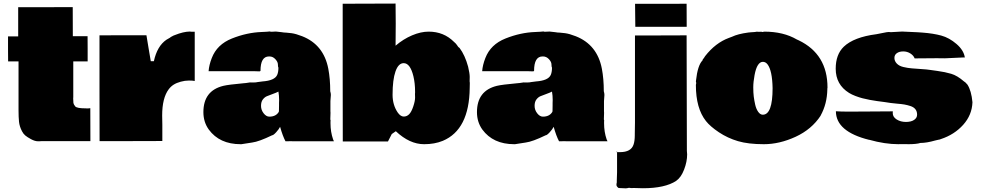

<svg xmlns="http://www.w3.org/2000/svg" viewBox="-20 -780 5424 1062"><path d="M385.3 -243.2 384.8 -235.8Q384.8 -218.8 386 -210.7Q387.2 -202.6 396 -191.7Q404.8 -180.7 453.1 -180.7L466.3 -180.2Q473.6 -180.2 479.5 -181.6L480 0.5H212.9L196.3 1.5H190.9Q172.9 1.5 151.4 -10.3Q129.9 -22 119.4 -31Q108.9 -40 101.6 -54.2Q87.9 -80.6 85.2 -106.2Q82.5 -131.8 82.5 -169.9V-440.4H24.9L24.4 -508.8V-578.6H80.6V-740.2H231.4L382.3 -740.7L382.8 -579.6H464.4L464.8 -509.8V-440.4H385.3Z M530.3 -584.5 660.2 -585H790L800.8 -519.5Q812 -450.7 814 -441.4H831.1Q849.1 -524.9 900.4 -560.1L919.9 -571.3Q921.4 -574.2 937.5 -582L935.5 -581.5L946.8 -585.9Q994.6 -605 1029.3 -605.5Q1036.6 -605.5 1039.1 -604.5H1057.1V-332Q1046.9 -334.5 1024.9 -334.5Q1002.9 -334.5 979.7 -328.1Q956.5 -321.8 940.7 -311.8Q924.8 -301.8 913.1 -286.1Q877 -237.8 877 -141.1L877.9 -89.8V0L704.1 0.5H530.8L530.3 -291Z M1363.3 -324.2 1368.2 -323.7H1379.9Q1396.5 -323.7 1405.8 -326.2L1432.1 -329.6Q1499.5 -334.5 1513.2 -365.7Q1520 -381.3 1520 -405.3Q1517.1 -410.2 1517.1 -423.8Q1517.1 -437.5 1503.2 -452.6Q1489.3 -467.8 1470.2 -467.8H1467.8Q1420.9 -467.8 1420.9 -388.2Q1418.5 -384.3 1412.8 -385.3Q1407.2 -386.2 1385.7 -386.2H1133.8Q1136.2 -419.9 1151.4 -459Q1180.2 -534.2 1262.9 -567.1Q1345.7 -600.1 1427.2 -603L1456.5 -604.5L1472.2 -606Q1475.1 -606 1478 -604.5H1484.4L1506.3 -605.5Q1513.2 -605.5 1537.1 -602.1L1551.3 -600.1Q1554.7 -599.6 1562 -599.6Q1569.3 -599.6 1592.8 -596.4Q1616.2 -593.3 1651.4 -579.6Q1770.5 -532.7 1795.9 -399.9Q1806.6 -343.8 1806.6 -275.4Q1810.1 -264.2 1810.1 -254.9L1807.6 -221.2V-164.6Q1808.1 -163.6 1808.1 -156.2L1807.1 -123V-118.7Q1808.6 -116.2 1808.6 -111.8L1808.1 -107.4V-97.2Q1808.1 -50.8 1822.3 -9.3L1827.1 1.5H1606.4L1588.9 1Q1569.3 1 1559.1 1.5Q1543.5 -27.8 1529.3 -78.6Q1522.9 -65.4 1507.6 -48.6Q1492.2 -31.7 1484.9 -31.7Q1412.6 3.4 1375 8.3Q1319.3 17.6 1315.2 17.6Q1311 17.6 1311 17.6Q1194.3 17.6 1134.8 -63.5Q1105 -105 1105 -159.7Q1105 -278.3 1215.3 -305.2Q1243.7 -312 1324.7 -319.3L1340.8 -320.8ZM1523.4 -210.9 1523.9 -226.6Q1523.9 -251 1520 -273.4Q1509.3 -267.6 1488.8 -260.3Q1468.3 -252.9 1456.1 -247.8Q1443.8 -242.7 1433.8 -229.7Q1423.8 -216.8 1423.8 -194.3Q1423.8 -171.9 1438.2 -153.3Q1452.6 -134.8 1469.7 -134.8Q1506.3 -134.8 1522 -161.1L1522.9 -166L1523.4 -196.3Z M2577.6 -330.6 2578.6 -321.8V-318.8L2578.1 -293.9Q2575.7 -62.5 2429.2 -1Q2384.3 17.6 2325.7 17.6Q2245.6 17.6 2169.4 -54.2L2147 -38.6L2126 2.4H1876L1875.5 -378.4V-759.3Q1975.6 -760.3 2168 -760.3Q2168.9 -714.4 2168.9 -649.7Q2168.9 -585 2168 -527.3Q2210.9 -564 2259.3 -584.5Q2307.6 -605 2351.1 -605Q2434.6 -605 2491.2 -548.3Q2502.4 -539.1 2508.3 -529.8Q2514.2 -520.5 2517.1 -518.1V-518.6L2522 -514.6Q2551.8 -475.1 2569.3 -411.1Q2578.1 -373.5 2578.1 -354.5Q2578.1 -335.4 2577.6 -330.6ZM2275.9 -272.9Q2275.9 -319.8 2266.6 -358.4Q2249 -430.7 2212.9 -430.7Q2183.6 -430.7 2167.5 -384.8Q2151.4 -338.9 2151.4 -255.9Q2151.4 -199.2 2180.2 -157.2Q2195.8 -135.3 2213.1 -135.3Q2230.5 -135.3 2243.2 -148.2Q2255.9 -161.1 2265.9 -191.2Q2275.9 -221.2 2275.9 -240Q2275.9 -258.8 2275.4 -260.3V-261.2Q2275.9 -263.2 2275.9 -266.6Z M2876.5 -324.2 2881.3 -323.7H2893.1Q2909.7 -323.7 2918.9 -326.2L2945.3 -329.6Q3012.7 -334.5 3026.4 -365.7Q3033.2 -381.3 3033.2 -405.3Q3030.3 -410.2 3030.3 -423.8Q3030.3 -437.5 3016.4 -452.6Q3002.4 -467.8 2983.4 -467.8H2981Q2934.1 -467.8 2934.1 -388.2Q2931.6 -384.3 2926 -385.3Q2920.4 -386.2 2898.9 -386.2H2647Q2649.4 -419.9 2664.6 -459Q2693.4 -534.2 2776.1 -567.1Q2858.9 -600.1 2940.4 -603L2969.7 -604.5L2985.4 -606Q2988.3 -606 2991.2 -604.5H2997.6L3019.5 -605.5Q3026.4 -605.5 3050.3 -602.1L3064.5 -600.1Q3067.9 -599.6 3075.2 -599.6Q3082.5 -599.6 3106 -596.4Q3129.4 -593.3 3164.6 -579.6Q3283.7 -532.7 3309.1 -399.9Q3319.8 -343.8 3319.8 -275.4Q3323.2 -264.2 3323.2 -254.9L3320.8 -221.2V-164.6Q3321.3 -163.6 3321.3 -156.2L3320.3 -123V-118.7Q3321.8 -116.2 3321.8 -111.8L3321.3 -107.4V-97.2Q3321.3 -50.8 3335.4 -9.3L3340.3 1.5H3119.6L3102.1 1Q3082.5 1 3072.3 1.5Q3056.6 -27.8 3042.5 -78.6Q3036.1 -65.4 3020.8 -48.6Q3005.4 -31.7 2998 -31.7Q2925.8 3.4 2888.2 8.3Q2832.5 17.6 2828.4 17.6Q2824.2 17.6 2824.2 17.6Q2707.5 17.6 2647.9 -63.5Q2618.2 -105 2618.2 -159.7Q2618.2 -278.3 2728.5 -305.2Q2756.8 -312 2837.9 -319.3L2854 -320.8ZM3036.6 -210.9 3037.1 -226.6Q3037.1 -251 3033.2 -273.4Q3022.5 -267.6 3002 -260.3Q2981.4 -252.9 2969.2 -247.8Q2957 -242.7 2947 -229.7Q2937 -216.8 2937 -194.3Q2937 -171.9 2951.4 -153.3Q2965.8 -134.8 2982.9 -134.8Q3019.5 -134.8 3035.2 -161.1L3036.1 -166L3036.6 -196.3Z M3494.1 -631.8 3492.7 -758.8H3635.3L3777.8 -759.3L3778.3 -631.8ZM3401.4 259.8Q3387.2 250 3390.1 237.8V236.3Q3391.6 230.5 3391.6 229V219.7L3393.1 172.9V61.5H3409.2Q3470.7 61.5 3484.4 19.5Q3491.2 -0.5 3491.2 -32.2V-39.6L3492.2 -101.6V-584H3634.8L3777.8 -584.5Q3779.3 -269.5 3779.3 52.7V54.7Q3780.8 64.5 3780.8 73.7Q3780.8 114.3 3763.9 158Q3747.1 201.7 3720.2 220.2H3720.7Q3658.2 261.2 3536.1 261.2L3484.4 259.8H3481.4L3478.5 260.3H3469.7Q3466.8 260.3 3464.8 259.3H3456.1Q3448.7 261.7 3439.9 261.7Q3431.2 261.7 3419.4 260.7H3416.5Q3407.7 259.8 3401.4 259.8ZM3393.1 61.5H3389.2L3393.1 56.6Z M4557.1 -295.4Q4556.2 -290.5 4556.2 -289.6V-285.6Q4554.7 -205.1 4519 -140.6H4519.5Q4469.7 -64.5 4380.6 -23.4Q4291.5 17.6 4205.1 17.6Q4118.7 17.6 4061.8 0.7Q4004.9 -16.1 3956.5 -48.3Q3908.2 -80.6 3884.8 -110.4Q3829.1 -180.7 3829.1 -309.1Q3829.1 -313.5 3830.6 -316.4V-324.2Q3829.1 -326.2 3829.1 -328.1L3830.1 -333.5H3829.6Q3838.9 -418.9 3865.7 -445.8Q3865.7 -451.2 3872.6 -458V-457.5L3879.9 -469.2Q3937.5 -543 4011.7 -570.3L4028.8 -576.7Q4061 -592.3 4119.1 -600.1L4134.8 -601.6Q4138.2 -602.1 4148.7 -602.5Q4159.2 -603 4163.6 -604.5L4184.6 -604Q4186 -604.5 4188 -604.5Q4189.9 -604.5 4192.4 -604L4191.9 -604.5Q4194.8 -603 4200.7 -603Q4202.6 -605 4207.5 -605Q4313.5 -605 4387.7 -561.5L4397.5 -557.1Q4557.1 -480.5 4557.1 -295.4ZM4253.4 -292.5Q4251.5 -389.6 4225.6 -423.8Q4214.8 -438 4199.5 -438Q4184.1 -438 4172.4 -420.2Q4160.6 -402.3 4153.6 -364.3Q4146.5 -326.2 4146.5 -296.6Q4146.5 -267.1 4149.2 -245.8Q4151.9 -224.6 4157.2 -200.9Q4162.6 -177.2 4173.8 -161.4Q4185.1 -145.5 4199.2 -145.5Q4253.4 -145.5 4253.4 -292.5Z M5206.1 -457.5 5161.6 -458Q5122.1 -458 5039.1 -457Q5033.2 -473.1 5015.4 -484.4Q4997.6 -495.6 4976.1 -495.6Q4954.6 -495.6 4940.9 -486.1Q4927.2 -476.6 4927.2 -459.5Q4927.2 -442.4 4940.2 -428.7Q4953.1 -415 4976.6 -409.4Q5000 -403.8 5023.2 -401.9Q5046.4 -399.9 5077.4 -397.9Q5108.4 -396 5124.3 -393.3Q5140.1 -390.6 5164.6 -387.7Q5208 -381.8 5241.5 -371.8Q5274.9 -361.8 5311.5 -330.1Q5318.8 -326.7 5331.1 -312Q5353 -278.3 5358.9 -214.4Q5356.4 -144 5307.6 -89.6Q5258.8 -35.2 5184.1 -10.7Q5178.2 -7.8 5169.4 -6.8L5152.8 -2.9Q5105.5 10.7 5070.8 10.7Q5049.8 17.6 5003.4 17.6L4991.2 17.1H4955.6L4950.2 17.6Q4874.5 17.6 4788.1 -6.8V-6.3Q4604 -51.8 4603.5 -164.6Q4629.4 -162.6 4675.3 -162.6Q4721.2 -162.6 4799.6 -163.3Q4877.9 -164.1 4918.5 -164.1Q4918 -161.1 4918 -154.3Q4918 -132.8 4939.9 -119.1Q4961.9 -105.5 4990.7 -105.5Q5019.5 -105.5 5036.1 -116.7Q5052.7 -127.9 5052.7 -145.8Q5052.7 -163.6 5043.5 -175.5Q5034.2 -187.5 5016.1 -193.4Q4998 -199.2 4982.7 -201.9Q4967.3 -204.6 4942.9 -206.5Q4918.5 -208.5 4906.7 -210.4Q4895 -212.4 4872.1 -215.6Q4849.1 -218.8 4831.8 -220.9Q4814.5 -223.1 4791.3 -227.5Q4768.1 -231.9 4750.2 -236.6Q4732.4 -241.2 4711.9 -249Q4691.4 -256.8 4676.3 -266.1Q4602.5 -312 4602.5 -399.9Q4602.5 -478.5 4647 -521.5Q4702.6 -574.7 4827.6 -590.8Q4840.3 -592.8 4863.8 -597.9Q4887.2 -603 4896 -603Q4904.8 -603 4907.7 -602.1L4969.7 -605.5L5055.7 -601.6Q5060.5 -601.1 5084 -599.6Q5142.1 -595.2 5186.3 -583.3Q5230.5 -571.3 5270.8 -536.6Q5311 -502 5316.9 -461.4L5313.5 -462.4Z"/></svg>

Font: Bowlby One
Style: Regular
Weight: 400
Designer: vernon adams
Foundry: vernon adams
Version: Version 1.000